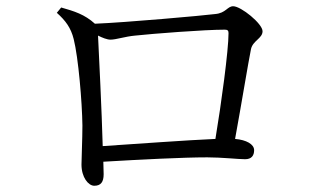

<svg xmlns="http://www.w3.org/2000/svg" viewBox="-20 -648 1040 615"><path d="M282 -53C303 -53 312 -65 312 -90L311 -130C431 -137 566 -144 644 -144C690 -144 743 -138 765 -138C786 -138 794 -150 794 -167C794 -186 769 -200 733 -203C753 -312 775 -447 784 -491C790 -518 821 -525 821 -548C821 -572 752 -628 727 -628C708 -628 704 -606 669 -603C630 -598 383 -576 284 -572C251 -602 218 -612 176 -624L162 -607C190 -582 207 -559 216 -523C231 -464 243 -321 244 -246C244 -203 241 -141 241 -121C241 -80 263 -53 282 -53ZM294 -534C308 -527 323 -521 334 -521C352 -521 380 -531 413 -534C468 -540 636 -553 700 -553C709 -553 712 -550 712 -542C712 -486 689 -317 670 -203C577 -199 416 -187 309 -180C306 -291 297 -473 294 -534Z"/></svg>

Font: Source Han Serif CN
Style: Regular
Weight: 400
Designer: Ryoko NISHIZUKA 西塚涼子 (kana & ideographs); Frank Grießhammer (Latin, Greek & Cyrillic); Wenlong ZHANG 张文龙 (bopomofo); San
Foundry: Adobe
Version: Version 2.003;hotconv 1.1.1;makeotfexe 2.6.0